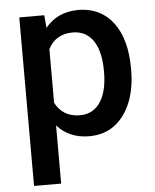

<svg xmlns="http://www.w3.org/2000/svg" viewBox="-53 -583 668 830"><g transform="rotate(-5 281.0 -167.5)"><path d="M522.9 -269C522.9 -430.2 450.7 -538.1 316.9 -538.1C254.9 -538.1 208 -514.6 174.3 -473.1L169.4 -528.3H61V203.1H178.7V-49.3C211.9 -11.7 257.8 9.8 317.9 9.8C361.8 9.8 398.9 -2 429.7 -25.4C490.7 -72.3 522.9 -156.7 522.9 -258.8ZM405.3 -258.8C405.3 -164.1 370.6 -84 286.1 -84C231.4 -84 198.2 -109.9 178.7 -147.5V-380.4C198.2 -418.9 231.9 -443.4 285.2 -443.4C370.6 -443.4 405.3 -365.7 405.3 -269Z"/></g></svg>

Font: Vazirmatn Medium
Style: Regular
Weight: 500
Designer: Saber Rastikerdar
Foundry: Saber Rastikerdar
Version: Version 33.003